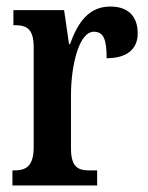

<svg xmlns="http://www.w3.org/2000/svg" viewBox="-20 -567 453 587"><path d="M18 0H277V-46H254C221 -46 197 -54 197 -113V-276C197 -366 221 -470 267 -470C298 -470 306 -444 306 -389C367 -389 401 -416 401 -465C401 -514 375 -547 317 -547C252 -547 218 -499 194 -432H191L176 -536H21V-490H24C60 -490 83 -481 83 -422V-118C83 -55 57 -46 21 -46H18Z"/></svg>

Font: Noto Serif Armenian ExtraCondensed SemiBold
Style: Regular
Weight: 600
Width: 2
Designer: Monotype Design Team
Foundry: Monotype Imaging Inc.
Version: Version 2.008